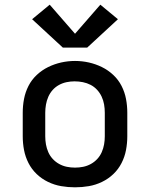

<svg xmlns="http://www.w3.org/2000/svg" viewBox="-20 -791 640 819"><path d="M300 8Q270 8 241 3Q212 -2 185 -15Q158 -28 136.5 -48.5Q115 -69 101.5 -95.5Q88 -122 82.5 -151Q77 -180 77 -210V-310Q77 -340 82.5 -369Q88 -398 101.5 -424.5Q115 -451 137 -471.5Q159 -492 185.5 -505Q212 -518 241 -524.5Q270 -531 300 -531Q330 -531 359 -524.5Q388 -518 414.5 -505Q441 -492 463 -471.5Q485 -451 498.5 -424.5Q512 -398 517.5 -369Q523 -340 523 -310V-210Q523 -180 517.5 -151Q512 -122 498.5 -95.5Q485 -69 463.5 -48.5Q442 -28 415 -15Q388 -2 359 3Q330 8 300 8ZM300 -76Q318 -76 335 -79.5Q352 -83 367.5 -91.5Q383 -100 395 -113Q407 -126 414 -142Q421 -158 424 -175Q427 -192 427 -210V-310Q427 -328 424 -345.5Q421 -363 413.5 -379Q406 -395 394 -408Q382 -421 366.5 -429Q351 -437 333.5 -440.5Q316 -444 298 -444Q281 -444 264 -440.5Q247 -437 231.5 -428.5Q216 -420 204.5 -407Q193 -394 186 -378Q179 -362 176 -344.5Q173 -327 173 -310V-210Q173 -192 176 -175Q179 -158 186 -142Q193 -126 205 -113Q217 -100 232.5 -91.5Q248 -83 265 -79.5Q282 -76 300 -76ZM248 -588 117 -709 192 -771 300 -647 408 -771 483 -709 352 -588Z"/></svg>

Font: Zed Mono Medium Extended
Style: Regular
Weight: 500
Width: 7
Monospace: yes
Designer: Belleve Invis
Foundry: Belleve Invis
Version: Version 1.0.0; ttfautohint (v1.8.4)